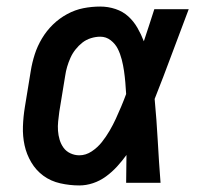

<svg xmlns="http://www.w3.org/2000/svg" viewBox="-20 -558 640 586"><path d="M222 8Q193 8 164 1.5Q135 -5 112.5 -21.5Q90 -38 75.5 -62.5Q61 -87 55 -114.5Q49 -142 50 -172Q51 -202 56 -232L74 -342Q78 -367 86 -392Q94 -417 108 -440.5Q122 -464 141.5 -483Q161 -502 185 -515Q209 -528 234.5 -533Q260 -538 286 -538Q310 -538 332.5 -530.5Q355 -523 371.5 -508Q388 -493 399.5 -473Q411 -453 419 -432Q427 -456 435 -480.5Q443 -505 451 -530H556Q530 -462 504.5 -393Q479 -324 452 -256Q458 -192 461.5 -128Q465 -64 470 0H365Q365 -21 365.5 -42.5Q366 -64 366 -85Q353 -67 337.5 -50Q322 -33 303.5 -19.5Q285 -6 264 1Q243 8 222 8ZM222 -84Q242 -84 260 -96Q278 -108 291 -124.5Q304 -141 314.5 -159Q325 -177 333.5 -195.5Q342 -214 350 -233Q358 -252 365 -271Q364 -289 362.5 -306.5Q361 -324 358.5 -341.5Q356 -359 351.5 -376.5Q347 -394 339.5 -409Q332 -424 318 -435Q304 -446 286 -446Q272 -446 257.5 -441.5Q243 -437 231.5 -428Q220 -419 210.5 -407Q201 -395 195 -381.5Q189 -368 185 -354.5Q181 -341 179 -327L161 -217Q159 -202 157.5 -187.5Q156 -173 157 -159Q158 -145 162 -131.5Q166 -118 174 -107Q182 -96 195 -90Q208 -84 222 -84Z"/></svg>

Font: Iosevka Slab SmBdExObl
Style: Regular
Weight: 600
Width: 7
Italic angle: -9°
Monospace: yes
Designer: Belleve Invis
Foundry: Belleve Invis
Version: Version 11.1.0; ttfautohint (v1.8.3)